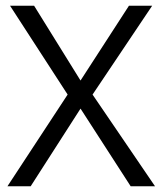

<svg xmlns="http://www.w3.org/2000/svg" viewBox="-20 -650 566 670"><path d="M99 -630 261 -369 430 -630H511L303 -320L521 0H436L261 -271L87 0H6L216 -320L15 -630Z"/></svg>

Font: Mukta Vaani Light
Style: Regular
Weight: 300
Designer: Noopur Datye, Girish Dalvi, Yashodeep Gholap, Pallavi Karambelkar
Foundry: Ek Type
Version: Version 2.538;PS 1.000;hotconv 16.6.51;makeotf.lib2.5.65220;